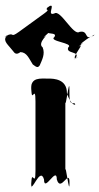

<svg xmlns="http://www.w3.org/2000/svg" viewBox="-98 -863 440 855"><path d="M-41 -637C-60 -662 -85 -679 -71 -700C-44 -720 -97 -684 -70 -704C-30 -722 -56 -691 -14 -721C13 -741 72 -783 99 -803C135 -829 91 -810 120 -836C145 -858 96 -816 123 -836C150 -848 108 -790 144 -803C171 -823 229 -701 256 -721C298 -730 276 -680 314 -704C343 -721 287 -680 314 -700C327 -718 249 -662 265 -668C292 -688 232 -640 259 -660C275 -666 214 -597 242 -604C269 -624 211 -584 238 -604C263 -636 193 -622 206 -652C233 -672 117 -678 144 -698C162 -724 91 -704 120 -730C145 -752 96 -710 123 -730C150 -742 81 -685 99 -698C126 -718 65 -672 92 -652C104 -622 89 -596 79 -572C71 -561 66 -562 48 -576C31 -602 22 -630 -7 -631C-26 -617 -33 -626 -41 -637ZM120 -513C80 -513 40 -520 40 -467C40 -405 42 -530 42 -468C42 -395 60 -492 60 -412V-102C60 -22 42 -117 42 -45C42 17 40 -108 40 -46C40 8 80 -126 98 -64C98 -2 155 -126 155 -64C173 -2 212 -119 212 -46C212 16 211 -107 211 -45C211 10 193 -146 193 -102V-412C193 -368 211 -522 211 -468C211 -406 212 -403 234 -403C246 -393 218 -387 200 -449C200 -511 141 -513 120 -513Z"/></svg>

Font: Hussar Przerywany
Style: Regular
Weight: 400
Foundry: Cannot Into Space Fonts
Version: Version 0.982